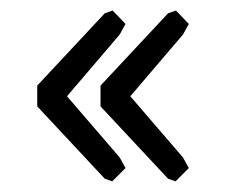

<svg xmlns="http://www.w3.org/2000/svg" viewBox="-20 -267 424 361"><path d="M311 -247 335 -222 324 -202 225 -86 324 29 335 49 310 74 296 69 169 -67V-106L296 -242L310 -247ZM192 -247 216 -222 205 -202 106 -86 205 29 216 49 191 74 177 69 50 -67V-106L177 -242L191 -247Z"/></svg>

Font: Sakbunderan
Style: Regular
Weight: 400
Version: Version 1.00